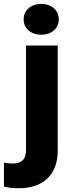

<svg xmlns="http://www.w3.org/2000/svg" viewBox="-77 -765 367 998"><path d="M223.1 -528.3V17.1Q223.1 64.9 209.2 101.6Q195.3 138.2 168.9 163.1Q142.6 188 105.2 200.7Q67.9 213.4 21 213.4Q0 213.4 -17.6 211.7Q-35.2 210 -56.6 205.1V80.6Q-43.9 82.5 -33.4 83.7Q-22.9 85 -10.3 85Q22.9 85 40.5 68.4Q58.1 51.8 58.1 17.1V-528.3ZM45.9 -664.6Q45.9 -682.1 52.5 -696.8Q59.1 -711.4 71.3 -722.2Q83.5 -732.9 100.3 -738.8Q117.2 -744.6 137.2 -744.6Q157.7 -744.6 174.3 -738.8Q190.9 -732.9 203.1 -722.2Q215.3 -711.4 221.9 -696.8Q228.5 -682.1 228.5 -664.6Q228.5 -647 221.9 -632.3Q215.3 -617.7 203.1 -606.9Q190.9 -596.2 174.3 -590.3Q157.7 -584.5 137.2 -584.5Q117.2 -584.5 100.3 -590.3Q83.5 -596.2 71.3 -606.9Q59.1 -617.7 52.5 -632.3Q45.9 -647 45.9 -664.6Z"/></svg>

Font: RobotoDraft
Style: Black
Weight: 900
Designer: Google
Version: Version 2.000980w3; 2014; ttfautohint (v1.1) -l 5 -r 24 -G 4